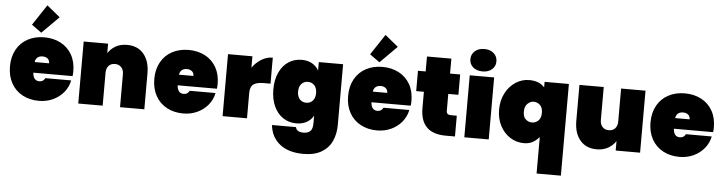

<svg xmlns="http://www.w3.org/2000/svg" viewBox="-59 -1162 6561 1740"><g transform="rotate(5 3221.5 -292.5)"><path d="M596 -287Q596 -264 593 -243H236Q241 -170 297 -170Q333 -170 349 -203H584Q572 -143 533.5 -95.5Q495 -48 436.5 -20.5Q378 7 308 7Q224 7 158.5 -28Q93 -63 56.5 -128.5Q20 -194 20 -282Q20 -370 56.5 -435.5Q93 -501 158.5 -536Q224 -571 308 -571Q392 -571 457.5 -536.5Q523 -502 559.5 -438Q596 -374 596 -287ZM371 -340Q371 -368 353 -382.5Q335 -397 308 -397Q249 -397 239 -340ZM276 -610 186 -675 310 -862 430 -764Z M1061 -568Q1158 -568 1212.5 -503Q1267 -438 1267 -327V0H1046V-299Q1046 -339 1024.5 -362.5Q1003 -386 967 -386Q930 -386 909 -362.5Q888 -339 888 -299V0H666V-564H888V-478Q914 -518 957.5 -543Q1001 -568 1061 -568Z M1909 -287Q1909 -264 1906 -243H1549Q1554 -170 1610 -170Q1646 -170 1662 -203H1897Q1885 -143 1846.5 -95.5Q1808 -48 1749.5 -20.5Q1691 7 1621 7Q1537 7 1471.5 -28Q1406 -63 1369.5 -128.5Q1333 -194 1333 -282Q1333 -370 1369.5 -435.5Q1406 -501 1471.5 -536Q1537 -571 1621 -571Q1705 -571 1770.5 -536.5Q1836 -502 1872.5 -438Q1909 -374 1909 -287ZM1684 -340Q1684 -368 1666 -382.5Q1648 -397 1621 -397Q1562 -397 1552 -340Z M2201 -460Q2235 -509 2284 -538.5Q2333 -568 2386 -568V-331H2323Q2260 -331 2230.5 -309Q2201 -287 2201 -231V0H1979V-564H2201Z M2649 -571Q2704 -571 2744 -548.5Q2784 -526 2805 -487V-564H3026V-10Q3026 69 2997 134Q2968 199 2903.5 238Q2839 277 2738 277Q2602 277 2522.5 213.5Q2443 150 2432 41H2650Q2659 85 2722 85Q2761 85 2783 65Q2805 45 2805 -10V-77Q2784 -38 2744 -15.5Q2704 7 2649 7Q2583 7 2530 -27.5Q2477 -62 2446.5 -127.5Q2416 -193 2416 -282Q2416 -371 2446.5 -436.5Q2477 -502 2530 -536.5Q2583 -571 2649 -571ZM2805 -282Q2805 -327 2782 -352Q2759 -377 2723 -377Q2687 -377 2664 -352Q2641 -327 2641 -282Q2641 -237 2664 -212Q2687 -187 2723 -187Q2759 -187 2782 -212Q2805 -237 2805 -282Z M3672 -287Q3672 -264 3669 -243H3312Q3317 -170 3373 -170Q3409 -170 3425 -203H3660Q3648 -143 3609.5 -95.5Q3571 -48 3512.5 -20.5Q3454 7 3384 7Q3300 7 3234.5 -28Q3169 -63 3132.5 -128.5Q3096 -194 3096 -282Q3096 -370 3132.5 -435.5Q3169 -501 3234.5 -536Q3300 -571 3384 -571Q3468 -571 3533.5 -536.5Q3599 -502 3635.5 -438Q3672 -374 3672 -287ZM3447 -340Q3447 -368 3429 -382.5Q3411 -397 3384 -397Q3325 -397 3315 -340ZM3352 -610 3262 -675 3386 -862 3506 -764Z M4093 -189V0H4009Q3777 0 3777 -231V-379H3707V-564H3777V-700H3999V-564H4091V-379H3999V-227Q3999 -207 4008.5 -198Q4018 -189 4040 -189Z M4290 -609Q4236 -609 4203.5 -637.5Q4171 -666 4171 -710Q4171 -755 4203.5 -784Q4236 -813 4290 -813Q4343 -813 4375.5 -784Q4408 -755 4408 -710Q4408 -666 4375.5 -637.5Q4343 -609 4290 -609ZM4400 -564V0H4178V-564Z M4470 -278Q4470 -361 4504 -427Q4538 -493 4595.5 -530.5Q4653 -568 4719 -568Q4764 -568 4798 -555.5Q4832 -543 4859 -514V-564H5080V270H4859V-62Q4829 -27 4795.5 -10.5Q4762 6 4719 6Q4652 6 4595 -30Q4538 -66 4504 -130.5Q4470 -195 4470 -278ZM4859 -282Q4859 -331 4833.5 -353.5Q4808 -376 4777 -376Q4747 -376 4721 -351.5Q4695 -327 4695 -278Q4695 -230 4720.5 -208.5Q4746 -187 4777 -187Q4808 -187 4833.5 -210Q4859 -233 4859 -282Z M5777 -564V0H5555V-86Q5529 -46 5485.5 -21Q5442 4 5382 4Q5285 4 5230.5 -61Q5176 -126 5176 -237V-564H5397V-265Q5397 -225 5418.5 -201.5Q5440 -178 5476 -178Q5513 -178 5534 -201.5Q5555 -225 5555 -265V-564Z M6423 -287Q6423 -264 6420 -243H6063Q6068 -170 6124 -170Q6160 -170 6176 -203H6411Q6399 -143 6360.5 -95.5Q6322 -48 6263.5 -20.5Q6205 7 6135 7Q6051 7 5985.5 -28Q5920 -63 5883.5 -128.5Q5847 -194 5847 -282Q5847 -370 5883.5 -435.5Q5920 -501 5985.5 -536Q6051 -571 6135 -571Q6219 -571 6284.5 -536.5Q6350 -502 6386.5 -438Q6423 -374 6423 -287ZM6198 -340Q6198 -368 6180 -382.5Q6162 -397 6135 -397Q6076 -397 6066 -340Z"/></g></svg>

Font: Fz Poppins Black
Style: Regular
Weight: 900
Designer: Ninad Kale (Devanagari), Jonny Pinhorn (Latin)
Foundry: Indian Type Foundry
Version: Vit hóa bi Vntype.Com & FontZin.Com